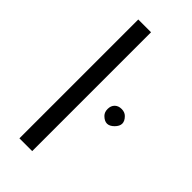

<svg xmlns="http://www.w3.org/2000/svg" viewBox="-232 -779 830 830"><g transform="rotate(45 183.5 -363.5)"><path d="M300.8 -402.3Q320.3 -402.3 332 -390.6Q347.7 -375 347.7 -359.4Q347.7 -343.8 332 -328.1Q316.4 -312.5 300.8 -312.5Q285.2 -312.5 269.5 -328.1Q257.8 -339.8 257.8 -359.4Q257.8 -378.9 269.5 -390.6Q281.2 -402.3 300.8 -402.3ZM156.2 -726.6V0H78.1V-726.6Z"/></g></svg>

Font: 和音 by 宁静之雨，公众号njzyshare
Style: Regular
Weight: 400
Designer: Steve Matteson
Foundry: Ascender Corporation
Version: Version 6.00;June 8, 2018;FontCreator 11.0.0.2388 32-bit